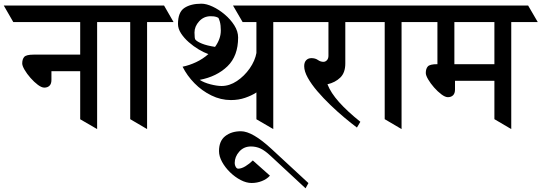

<svg xmlns="http://www.w3.org/2000/svg" viewBox="-74 -687 2933 1040"><path d="M367.2 -657.2 419.4 -567.4H-2L-53.7 -657.2ZM543.5 -657.2 595.7 -567.4H143.1L91.3 -657.2ZM360.4 -41V-647.5H452.1V12.2ZM445.8 -391.1V-301.3H204.6V-253.9Q204.6 -232.9 194.1 -222.7Q183.6 -212.4 166 -212.4Q151.4 -212.4 131.1 -227.5Q110.8 -242.7 91.3 -264.9Q71.8 -287.1 59.1 -308.8Q46.4 -330.6 46.4 -343.3Q46.4 -366.7 57.4 -378.9Q68.4 -391.1 107.9 -391.1Z M687 -657.2 739.3 -567.4H539.6L487.8 -657.2ZM814.5 -657.2 866.2 -567.4H667L614.7 -657.2ZM631.3 -41.5V-656.2H722.7V12.2Z M1342.8 -379.4V-210.4Q1336.9 -200.7 1313 -185.1Q1289.1 -169.4 1253.7 -157.2Q1218.3 -145 1176.8 -145Q1121.6 -145 1070.6 -170.2Q1019.5 -195.3 979.2 -236.3Q939 -277.3 915 -325.7Q951.2 -333 987.8 -350.1Q1024.4 -367.2 1054.7 -394Q1030.8 -402.3 1002.4 -419.2Q974.1 -436 948.5 -458.5Q922.9 -481 906.5 -506.3Q890.1 -531.7 890.1 -557.1Q890.1 -621.1 924.8 -644Q959.5 -667 1017.1 -667Q1043.9 -667 1077.9 -651.1Q1111.8 -635.3 1143.3 -608.6Q1174.8 -582 1195.3 -549.6Q1215.8 -517.1 1215.8 -483.9Q1215.8 -383.8 1158 -327.9Q1100.1 -272 1007.8 -254.4Q1030.8 -239.3 1066.2 -230.2Q1101.6 -221.2 1126.5 -221.2Q1168.9 -221.2 1209.2 -248Q1249.5 -274.9 1278.6 -316.4Q1307.6 -357.9 1315.4 -401.9ZM1066.9 -599.1Q1029.8 -599.1 1004.6 -571.5Q979.5 -543.9 979.5 -510.7Q979.5 -478 984.4 -472.2Q993.7 -461.4 1020 -450.7Q1046.4 -439.9 1090.8 -433.1Q1105.5 -453.1 1113.8 -475.6Q1122.1 -498 1122.1 -522Q1122.1 -550.8 1116.7 -570.1Q1111.3 -589.4 1107.4 -591.3Q1106 -592.3 1096.7 -595.7Q1087.4 -599.1 1066.9 -599.1ZM1387.7 -657.2 1439.9 -567.4H1240.2L1188 -657.2ZM1498 -657.2 1550.3 -567.4H1346.7L1294.4 -657.2ZM1314.9 -41V-647.5H1406.2V12.2Z M1231 23.9Q1293 23.9 1396.5 119.6L1596.7 304.7L1581.1 333L1391.6 157.2Q1360.8 128.4 1336.9 117.4Q1313 106.4 1285.2 106.4Q1246.6 106.4 1221.9 134.3Q1197.3 162.1 1197.3 196.3Q1197.3 207.5 1202.9 217Q1208.5 226.6 1216.3 226.6Q1233.9 226.6 1255.6 213.4Q1277.3 200.2 1295.4 182.1L1388.2 264.6Q1370.6 283.7 1344.2 293.9Q1317.9 304.2 1289.1 304.2Q1260.3 304.2 1229.5 288.1Q1198.7 272 1172.1 246.1Q1145.5 220.2 1128.9 189.9Q1112.3 159.7 1112.3 131.3Q1112.3 76.7 1146 50.3Q1179.7 23.9 1231 23.9Z M1871.6 -657.2 1923.8 -567.4H1494.1L1442.4 -657.2ZM1921.9 -657.2 1974.6 -567.4H1525.9L1473.6 -657.2ZM1705.1 -633.8H1796.4V-343.3Q1796.4 -293 1769 -266.6Q1741.7 -240.2 1699.7 -230.5Q1717.8 -184.1 1762.5 -134Q1807.1 -84 1877.9 -27.3L1859.4 3.9Q1829.1 -18.6 1791.3 -50.3Q1753.4 -82 1715.3 -118.7Q1677.2 -155.3 1645 -192.9Q1612.8 -230.5 1593.3 -265.6Q1573.7 -300.8 1573.7 -328.6Q1573.7 -349.6 1584.5 -360.8Q1595.2 -372.1 1612.8 -372.1Q1633.8 -372.1 1647.9 -362.1Q1662.1 -352.1 1678.2 -352.1Q1688.5 -352.1 1696.8 -360.8Q1705.1 -369.6 1705.1 -384.8Z M2065.4 -657.2 2117.7 -567.4H1918L1866.2 -657.2ZM2192.9 -657.2 2244.6 -567.4H2045.4L1993.2 -657.2ZM2009.8 -41.5V-656.2H2101.1V12.2Z M2531.2 -657.2 2584 -567.4H2189L2137.2 -657.2ZM2786.6 -657.2 2838.9 -567.4H2386.7L2334.5 -657.2ZM2604 -41.5V-656.2H2695.3V12.2ZM2295.4 -299.8V-598.6H2387.2V-299.8ZM2631.8 -339.4V-249.5H2390.6V-202.1Q2390.6 -181.2 2380.1 -170.9Q2369.6 -160.6 2352.1 -160.6Q2337.4 -160.6 2317.1 -175.8Q2296.9 -190.9 2277.3 -213.1Q2257.8 -235.4 2245.1 -257.1Q2232.4 -278.8 2232.4 -291.5Q2232.4 -314.9 2243.4 -327.1Q2254.4 -339.4 2293.9 -339.4Z"/></svg>

Font: Annapurna SIL
Style: Bold
Weight: 700
Designer: Peter Martin, Annie Olsen
Foundry: SIL International
Version: Version 2.000